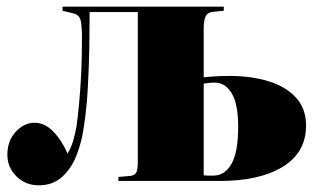

<svg xmlns="http://www.w3.org/2000/svg" viewBox="-20 -541 957 574"><path d="M96 13Q56 13 29 -14Q2 -41 2 -78Q2 -120 27 -147Q52 -174 83 -174Q114 -174 139.5 -147.5Q165 -121 182 -82Q193 -100 199.5 -123Q206 -146 209 -165Q213 -195 216.5 -232.5Q220 -270 222 -307.5Q224 -345 224.5 -377.5Q225 -410 225 -429Q225 -464 221 -480.5Q217 -497 199 -501L167 -509V-521H649V-509L620 -506Q602 -505 595.5 -493.5Q589 -482 589 -457V-310Q600 -311 618.5 -312.5Q637 -314 667 -314Q731 -314 783 -298Q835 -282 865 -249Q895 -216 895 -166Q895 -85 825.5 -42.5Q756 0 638 0H334V-12L368 -15Q382 -16 387 -24.5Q392 -33 392 -59V-505H248Q248 -460 247 -400Q246 -340 242.5 -278Q239 -216 231 -164Q225 -119 209.5 -78.5Q194 -38 166 -12.5Q138 13 96 13ZM618 -16Q652 -16 672 -51Q692 -86 692 -162Q692 -231 672.5 -262.5Q653 -294 623 -294Q612 -294 604.5 -293Q597 -292 589 -291V-17Q597 -16 603.5 -16Q610 -16 618 -16Z"/></svg>

Font: Literata 72pt ExtraBold
Style: Regular
Weight: 800
Designer: Latin by Veronika Burian and Jose Scaglione. Greek by Irene Vlachou. Cyrillic by Vera Evstafieva.
Foundry: TypeTogether
Version: Version 3.002